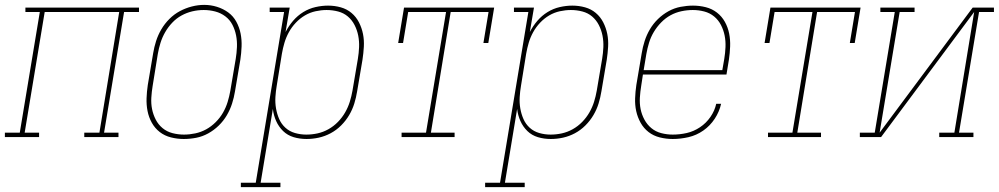

<svg xmlns="http://www.w3.org/2000/svg" viewBox="-57 -561 4089 786"><path d="M-37 0V-18H24L106 -512H47V-530H512V-512H451L369 -18H428V0H288V-18H350L431 -512H126L44 -18H103V0Z M695 8Q669 8 643 1.5Q617 -5 597 -20.5Q577 -36 564.5 -58.5Q552 -81 547 -106.5Q542 -132 543 -159Q544 -186 548 -213L570 -343Q574 -368 582 -393Q590 -418 603.5 -441Q617 -464 636.5 -483.5Q656 -503 679.5 -515.5Q703 -528 728.5 -534.5Q754 -541 779 -541Q806 -541 831.5 -533Q857 -525 877.5 -510Q898 -495 910.5 -472Q923 -449 928 -423.5Q933 -398 932 -371Q931 -344 927 -317L905 -187Q901 -162 893 -137Q885 -112 871.5 -89Q858 -66 838.5 -47Q819 -28 795.5 -15Q772 -2 746.5 3Q721 8 695 8ZM696 -10Q719 -10 742.5 -15Q766 -20 787 -31.5Q808 -43 826 -61Q844 -79 856 -100Q868 -121 875 -144Q882 -167 886 -190L908 -320Q912 -344 913 -368.5Q914 -393 909.5 -416Q905 -439 894.5 -459.5Q884 -480 865.5 -494Q847 -508 824 -514Q801 -520 777 -520Q753 -520 730 -514.5Q707 -509 686 -497.5Q665 -486 648 -468Q631 -450 619 -429Q607 -408 600 -385.5Q593 -363 589 -340L568 -210Q564 -186 562.5 -161.5Q561 -137 565.5 -114.5Q570 -92 580.5 -71.5Q591 -51 608.5 -36.5Q626 -22 649 -16Q672 -10 696 -10Z M929 205V187H990L1106 -512H1047V-530H1129L1112 -430Q1125 -455 1143 -476Q1161 -497 1184.5 -511.5Q1208 -526 1234.5 -532Q1261 -538 1286 -538Q1313 -538 1338 -531Q1363 -524 1382 -508Q1401 -492 1412.5 -469.5Q1424 -447 1429 -422Q1434 -397 1432.5 -370Q1431 -343 1427 -317L1405 -187Q1401 -162 1393.5 -137.5Q1386 -113 1372.5 -90Q1359 -67 1339.5 -47.5Q1320 -28 1296.5 -15.5Q1273 -3 1248 2.5Q1223 8 1198 8Q1170 8 1145 0.5Q1120 -7 1102 -24.5Q1084 -42 1073.5 -65.5Q1063 -89 1060 -115L1010 187H1091V205ZM1197 -10Q1220 -10 1243 -15Q1266 -20 1287.5 -32Q1309 -44 1326.5 -62Q1344 -80 1356 -101Q1368 -122 1375 -144.5Q1382 -167 1386 -190L1408 -320Q1412 -344 1413 -368Q1414 -392 1409.5 -415Q1405 -438 1394.5 -458.5Q1384 -479 1367 -493.5Q1350 -508 1327 -514Q1304 -520 1280 -520Q1258 -520 1235 -515Q1212 -510 1191.5 -498Q1171 -486 1154 -468Q1137 -450 1125.5 -429Q1114 -408 1107.5 -386Q1101 -364 1097 -341L1076 -211Q1072 -188 1070.5 -164Q1069 -140 1073 -117Q1077 -94 1086 -73.5Q1095 -53 1111.5 -38Q1128 -23 1150.5 -16.5Q1173 -10 1197 -10Z M1587 0V-18H1687L1769 -512H1614L1593 -385H1573L1597 -530H1966L1942 -385H1922L1943 -512H1788L1707 -18H1804V0Z M1929 205V187H1990L2106 -512H2047V-530H2129L2112 -430Q2125 -455 2143 -476Q2161 -497 2184.5 -511.5Q2208 -526 2234.5 -532Q2261 -538 2286 -538Q2313 -538 2338 -531Q2363 -524 2382 -508Q2401 -492 2412.5 -469.5Q2424 -447 2429 -422Q2434 -397 2432.5 -370Q2431 -343 2427 -317L2405 -187Q2401 -162 2393.5 -137.5Q2386 -113 2372.5 -90Q2359 -67 2339.5 -47.5Q2320 -28 2296.5 -15.5Q2273 -3 2248 2.5Q2223 8 2198 8Q2170 8 2145 0.5Q2120 -7 2102 -24.5Q2084 -42 2073.5 -65.5Q2063 -89 2060 -115L2010 187H2091V205ZM2197 -10Q2220 -10 2243 -15Q2266 -20 2287.5 -32Q2309 -44 2326.5 -62Q2344 -80 2356 -101Q2368 -122 2375 -144.5Q2382 -167 2386 -190L2408 -320Q2412 -344 2413 -368Q2414 -392 2409.5 -415Q2405 -438 2394.5 -458.5Q2384 -479 2367 -493.5Q2350 -508 2327 -514Q2304 -520 2280 -520Q2258 -520 2235 -515Q2212 -510 2191.5 -498Q2171 -486 2154 -468Q2137 -450 2125.5 -429Q2114 -408 2107.5 -386Q2101 -364 2097 -341L2076 -211Q2072 -188 2070.5 -164Q2069 -140 2073 -117Q2077 -94 2086 -73.5Q2095 -53 2111.5 -38Q2128 -23 2150.5 -16.5Q2173 -10 2197 -10Z M2697 8Q2670 8 2644 1.5Q2618 -5 2598 -20.5Q2578 -36 2565.5 -58.5Q2553 -81 2547.5 -106Q2542 -131 2543 -158.5Q2544 -186 2548 -213L2570 -343Q2574 -368 2582 -393Q2590 -418 2603.5 -441Q2617 -464 2636.5 -483Q2656 -502 2679.5 -515Q2703 -528 2729 -533Q2755 -538 2780 -538Q2807 -538 2832.5 -531.5Q2858 -525 2878 -509.5Q2898 -494 2910.5 -471.5Q2923 -449 2928 -423.5Q2933 -398 2932 -371Q2931 -344 2927 -317L2917 -256H2575L2568 -210Q2564 -186 2562.5 -161.5Q2561 -137 2565.5 -114.5Q2570 -92 2581 -71.5Q2592 -51 2609.5 -36.5Q2627 -22 2650 -16Q2673 -10 2697 -10Q2726 -10 2754.5 -16.5Q2783 -23 2808.5 -40Q2834 -57 2851.5 -82.5Q2869 -108 2875 -136H2895Q2888 -104 2869 -75Q2850 -46 2822 -26.5Q2794 -7 2761.5 0.5Q2729 8 2697 8ZM2900 -274 2908 -320Q2912 -344 2913 -368.5Q2914 -393 2909.5 -415.5Q2905 -438 2894.5 -458.5Q2884 -479 2866.5 -493.5Q2849 -508 2826 -514Q2803 -520 2779 -520Q2756 -520 2732.5 -515Q2709 -510 2688 -498.5Q2667 -487 2649.5 -469Q2632 -451 2619.5 -430Q2607 -409 2600 -386Q2593 -363 2589 -340L2578 -274Z M3087 0V-18H3187L3269 -512H3114L3093 -385H3073L3097 -530H3466L3442 -385H3422L3443 -512H3288L3207 -18H3304V0Z M3463 0V-18H3524L3606 -512H3547V-530H3687V-512H3626L3544 -18L3925 -530H4012V-512H3951L3869 -18H3928V0H3788V-18H3850L3931 -512L3550 0Z"/></svg>

Font: Iosevka Slab Thin Oblique
Style: Regular
Weight: 100
Italic angle: -9°
Monospace: yes
Designer: Belleve Invis
Foundry: Belleve Invis
Version: Version 11.1.0; ttfautohint (v1.8.3)